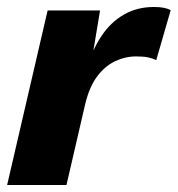

<svg xmlns="http://www.w3.org/2000/svg" viewBox="-20 -530 509 550"><path d="M0.4 0 116.4 -500H266.6L236.4 -318.4L228.6 -335Q244.6 -387.6 270.8 -427Q297 -466.4 334.9 -488.2Q372.8 -510 421 -510Q437.6 -510 449.2 -507.7Q460.8 -505.4 469 -501L427.6 -357.8Q417.6 -362.8 404.2 -365.6Q390.8 -368.4 370.2 -368.4Q338.8 -368.4 309.5 -354.5Q280.2 -340.6 257.9 -310.6Q235.6 -280.6 223.8 -230.8L170.4 0Z"/></svg>

Font: Work Sans
Style: Italic
Weight: 400
Italic angle: -13°
Designer: Wei Huang
Foundry: Wei Huang
Version: Version 2.012